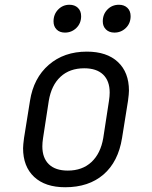

<svg xmlns="http://www.w3.org/2000/svg" viewBox="-20 -777 640 807"><path d="M77 -154Q77 -167 81 -197L106 -353Q121 -449 185 -504.5Q249 -560 345 -560Q429 -560 475.5 -516.5Q522 -473 522 -396Q522 -383 518 -353L493 -197Q477 -97 415 -43.5Q353 10 254 10Q170 10 123.5 -33.5Q77 -77 77 -154ZM414 -197 438 -353Q441 -373 441 -388Q441 -437 413.5 -463.5Q386 -490 334 -490Q273 -490 234.5 -454.5Q196 -419 185 -353L161 -197Q158 -178 158 -162Q158 -113 185.5 -86.5Q213 -60 265 -60Q326 -60 364.5 -96Q403 -132 414 -197ZM205 -687Q205 -717 224.5 -737Q244 -757 272 -757Q294 -757 307.5 -744Q321 -731 321 -709Q321 -679 301 -659.5Q281 -640 253 -640Q231 -640 218 -653Q205 -666 205 -687ZM412 -687Q412 -717 431.5 -737Q451 -757 480 -757Q502 -757 515.5 -744Q529 -731 529 -709Q529 -679 509 -659.5Q489 -640 461 -640Q439 -640 425.5 -653Q412 -666 412 -687Z"/></svg>

Font: JetBrains Mono Semi Light
Style: Italic
Weight: 350
Italic angle: -9°
Monospace: yes
Designer: Philipp Nurullin, Konstantin Bulenkov
Foundry: JetBrains
Version: 2.002